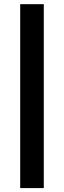

<svg xmlns="http://www.w3.org/2000/svg" viewBox="-20 -831 314 942"><path d="M194.8 91.8V-810.5H79.1V91.8Z"/></svg>

Font: Winston Medium
Style: Regular
Weight: 500
Designer: Vernon Adams, Kim Jin-seong, David Berlow, Cristiano Sobral
Foundry: The Winston Project Authors
Version: Version 3.004